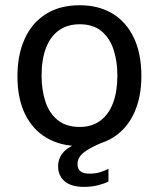

<svg xmlns="http://www.w3.org/2000/svg" viewBox="-20 -547 606 732"><path d="M300.5 165.5Q251.5 165.5 226.5 144.2Q201.5 123 201.5 86.5Q201.5 56.5 222.5 32.5Q243.5 8.5 303.5 -10L371 -4Q320.5 17 298 35.5Q275.5 54 275.5 78.5Q275.5 96.5 286.5 105.8Q297.5 115 322 115Q345.5 115 364.2 108.8Q383 102.5 393.5 96.5V145Q381 152 355.5 158.8Q330 165.5 300.5 165.5ZM283.5 10Q212 10 158.8 -20.8Q105.5 -51.5 76 -111Q46.5 -170.5 46.5 -256.5Q46.5 -337.5 74 -398.5Q101.5 -459.5 154.5 -493.2Q207.5 -527 284 -527Q355.5 -527 408 -495.8Q460.5 -464.5 489.8 -404Q519 -343.5 519 -256.5Q519 -177.5 492 -117.5Q465 -57.5 412.8 -23.8Q360.5 10 283.5 10ZM284 -63Q330 -63 362 -86.5Q394 -110 410.8 -154Q427.5 -198 427.5 -258.5Q427.5 -314 412.8 -358.2Q398 -402.5 366.5 -428.5Q335 -454.5 284 -454.5Q237 -454.5 204.5 -431.2Q172 -408 155.2 -364Q138.5 -320 138.5 -258.5Q138.5 -204 153.2 -159.5Q168 -115 200.2 -89Q232.5 -63 284 -63Z"/></svg>

Font: Public Sans Thin
Style: Regular
Weight: 400
Version: Version 2.001